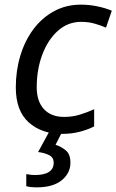

<svg xmlns="http://www.w3.org/2000/svg" viewBox="-20 -566 501 826"><path d="M247 10Q158 10 103 -40Q48 -90 48 -190Q48 -262 67.5 -326.5Q87 -391 123.5 -440Q160 -489 212 -517.5Q264 -546 328 -546Q363 -546 397.5 -539Q432 -532 461 -520L436 -447Q416 -456 388.5 -464Q361 -472 329 -472Q272 -472 229 -433.5Q186 -395 162 -331Q138 -267 138 -191Q138 -130 169 -96.5Q200 -63 256 -63Q291 -63 322.5 -72.5Q354 -82 385 -96V-22Q357 -8 322.5 1Q288 10 247 10ZM138 240Q111 240 93 235V183Q103 185 112.5 186Q122 187 129 187Q211 187 211 134Q211 112 192.5 102Q174 92 144 88L192 0H248L219 57Q242 64 262.5 80.5Q283 97 283 134Q283 179 245.5 209.5Q208 240 138 240Z"/></svg>

Font: BC Sans
Style: Italic
Weight: 400
Italic angle: -12°
Designer: Monotype Design Team
Designer: Province of B.C.
Foundry: Monotype Imaging Inc.
Version: Version 2.000;GOOG;noto-source:20170915:90ef993387c0